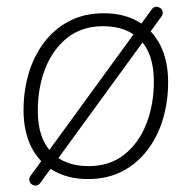

<svg xmlns="http://www.w3.org/2000/svg" viewBox="-20 -532 578 579"><path d="M245 8Q186 8 142 -17Q98 -42 74.5 -88.5Q51 -135 51 -200Q51 -258 66.5 -310.5Q82 -363 113 -404Q144 -445 189 -468.5Q234 -492 293 -492Q353 -492 396.5 -467Q440 -442 463.5 -395.5Q487 -349 487 -284Q487 -226 471.5 -173.5Q456 -121 425 -80Q394 -39 349 -15.5Q304 8 245 8ZM247 -31Q311 -31 355 -66Q399 -101 421.5 -159Q444 -217 444 -286Q444 -369 403.5 -411Q363 -453 291 -453Q227 -453 183 -418Q139 -383 116.5 -325.5Q94 -268 94 -198Q94 -116 134.5 -73.5Q175 -31 247 -31ZM102 19Q96 27 89 27.5Q82 28 76 24Q70 20 68.5 12.5Q67 5 73 -3L437 -503Q443 -511 450 -511.5Q457 -512 463 -508Q469 -504 470.5 -496.5Q472 -489 466 -481Z"/></svg>

Font: Nunito ExtraLight ExtraLight
Style: Italic
Weight: 250
Italic angle: -9°
Version: Version 3.602